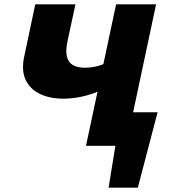

<svg xmlns="http://www.w3.org/2000/svg" viewBox="-20 -678 784 893"><path d="M539 0 572 -156H714L601 0ZM485 195 542 -156H713L621 195ZM380 0 520 -658H706L566 0ZM275 -219Q213 -219 167 -240.5Q121 -262 100 -305Q79 -348 92 -412L144 -658H331L293 -482Q285 -442 291 -415.5Q297 -389 318 -376Q339 -363 375 -363Q393 -363 411.5 -366Q430 -369 447 -374.5Q464 -380 475 -387L527 -309Q492 -277 447 -257Q402 -237 357.5 -228Q313 -219 275 -219Z"/></svg>

Font: Ysabeau Black
Style: Italic
Weight: 900
Italic angle: -12°
Version: Version 2.000;gftools[0.9.27.dev2+g8671c4b]